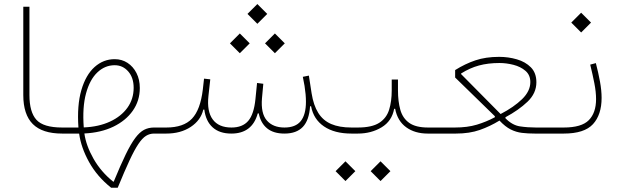

<svg xmlns="http://www.w3.org/2000/svg" viewBox="-20 -647 2998 930"><path d="M92.8 -614.3V-186.5Q92.8 -92.3 138.9 -46.1Q185.1 0 281.2 0H281.7V-29.3H281.2Q190.4 -29.3 156.5 -66.7Q122.6 -104 122.6 -186.5V-614.3Z M535.6 -360.4Q480.5 -360.4 438 -322.3Q395.5 -284.2 374 -210.4Q352.5 -136.7 359.9 -29.3H281.7Q276.9 -29.3 274.4 -25.4Q272 -21.5 272 -14.6Q272 -7.8 274.4 -3.9Q276.9 0 281.7 0H363.3Q372.6 67.9 411.4 137.9Q450.2 208 518.1 262.2H550.3Q583.5 181.2 607.4 129.9Q631.3 78.6 650.4 50.3Q669.4 22 687.3 11Q705.1 0 726.1 0H755.4V-29.3H726.1Q699.2 -29.3 677.7 -18.1Q656.2 -6.8 635 21.5Q613.8 49.8 588.9 101.1Q564 152.3 530.8 232.9H528.3Q469.2 185.5 433.1 122.1Q397 58.6 388.7 -0.5Q468.8 -4.4 529.1 -33.4Q589.4 -62.5 623.3 -110.8Q657.2 -159.2 657.2 -220.7Q657.2 -261.7 641.1 -293.2Q625 -324.7 597.7 -342.5Q570.3 -360.4 535.6 -360.4ZM385.7 -29.8Q378.4 -127.4 396.7 -194.6Q415 -261.7 451.7 -296.4Q488.3 -331.1 535.6 -331.1Q574.7 -331.1 601.1 -301Q627.4 -271 627.4 -221.7Q627.4 -167.5 597.2 -125.2Q566.9 -83 512.5 -57.9Q458 -32.7 385.7 -29.8Z M1178.7 -579.6 1226.6 -531.7 1274.4 -579.6 1226.6 -627.4ZM1263.7 -437 1311.5 -389.2 1359.4 -437 1311.5 -484.9ZM1093.8 -437 1141.6 -389.2 1189.5 -437 1141.6 -484.9ZM1481.9 -132.3H1486.8Q1498.5 -69.3 1549.3 -34.7Q1600.1 0 1682.6 0H1683.6V-29.3H1682.6Q1623.5 -29.3 1584 -46.4Q1544.4 -63.5 1521.5 -100.3Q1498.5 -137.2 1489.3 -195.3L1476.1 -280.8L1446.8 -274.9Q1451.7 -252.4 1455.1 -231.2Q1458.5 -210 1460.2 -190.7Q1461.9 -171.4 1461.9 -154.3Q1461.9 -91.8 1436.8 -60.5Q1411.6 -29.3 1357.9 -29.3Q1302.2 -29.3 1272.5 -63.5Q1242.7 -97.7 1249 -171.4L1255.4 -241.2L1225.1 -245.1L1217.3 -167Q1210 -93.8 1182.4 -61.5Q1154.8 -29.3 1101.1 -29.3Q1039.1 -29.3 1010.3 -68.6Q981.4 -107.9 989.7 -182.6L998.5 -262.7L968.3 -266.1L962.4 -213.4Q950.7 -115.2 909.9 -72.3Q869.1 -29.3 785.2 -29.3H755.4Q750.5 -29.3 748 -26.1Q745.6 -22.9 745.6 -14.6Q745.6 -6.8 748 -3.4Q750.5 0 755.4 0H785.2Q855 0 903.8 -32.2Q952.6 -64.5 964.8 -116.2H969.7Q976.6 -60.5 1009.8 -30.3Q1043 0 1100.6 0Q1201.7 0 1228.5 -97.7H1233.4Q1242.7 -50.8 1273.7 -25.4Q1304.7 0 1357.9 0Q1416 0 1446.8 -32.2Q1477.5 -64.5 1481.9 -132.3Z M1907.7 -209V-261.7H1877.4V-209Q1877.4 -155.8 1864.7 -115.2Q1852.1 -74.7 1816.7 -52Q1781.2 -29.3 1712.9 -29.3H1683.6Q1677.2 -29.3 1675.5 -25.1Q1673.8 -21 1673.8 -14.6Q1673.8 -8.3 1675.5 -4.2Q1677.2 0 1683.6 0H1712.9Q1778.3 0 1828.4 -30.3Q1878.4 -60.5 1889.2 -120.1H1894Q1905.3 -61 1947.5 -30.5Q1989.7 0 2051.8 0H2100.6V-29.3H2053.7Q1993.7 -29.3 1962.2 -51.8Q1930.7 -74.2 1919.2 -114.7Q1907.7 -155.3 1907.7 -209ZM1605.5 182.1 1653.3 230 1701.2 182.1 1653.3 134.3ZM1775.4 182.1 1823.2 230 1871.1 182.1 1823.2 134.3Z M2399.4 -341.8Q2432.6 -341.8 2467 -333Q2501.5 -324.2 2525.1 -304Q2548.8 -283.7 2548.8 -249.5Q2548.8 -205.6 2508.8 -166.7Q2468.8 -127.9 2404.8 -94.7L2213.4 -288.1V-291Q2255.9 -317.9 2300 -329.8Q2344.2 -341.8 2399.4 -341.8ZM2397.9 -371.6Q2332.5 -371.6 2282.7 -354.7Q2232.9 -337.9 2184.6 -307.6V-271.5L2377 -84V-79.1Q2335.9 -57.1 2290 -43.2Q2244.1 -29.3 2183.1 -29.3H2100.6Q2094.7 -29.3 2092.8 -25.1Q2090.8 -21 2090.8 -14.6Q2090.8 -8.3 2092.8 -4.2Q2094.7 0 2100.6 0H2188Q2254.4 0 2304.2 -17.6Q2354 -35.2 2399.4 -63Q2427.2 -33.2 2453.6 -20Q2480 -6.8 2508.3 -3.4Q2536.6 0 2570.8 0H2680.7V-29.3H2576.2Q2535.6 -29.3 2498.5 -34.9Q2461.4 -40.5 2428.2 -74.2V-79.1Q2492.2 -113.3 2535.2 -154.3Q2578.1 -195.3 2578.1 -248.5Q2578.1 -293.9 2551.5 -320.8Q2524.9 -347.7 2483.6 -359.6Q2442.4 -371.6 2397.9 -371.6Z M2866.2 -341.3 2838.9 -334Q2850.6 -286.1 2858.9 -243.9Q2867.2 -201.7 2867.2 -167Q2867.2 -100.6 2832 -64.9Q2796.9 -29.3 2710.4 -29.3H2680.7Q2670.9 -29.3 2670.9 -14.6Q2670.9 0 2680.7 0H2710.4Q2810.5 0 2852.3 -45.7Q2894 -91.3 2894 -172.9Q2894 -209 2886.2 -251.7Q2878.4 -294.4 2866.2 -341.3ZM2747.1 -537.6 2794.9 -489.7 2842.8 -537.6 2794.9 -585.4Z"/></svg>

Font: Estedad VF
Style: Regular
Weight: 100
Designer: Amin Abedi
Version: Version 7.3